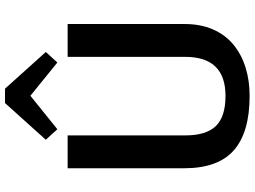

<svg xmlns="http://www.w3.org/2000/svg" viewBox="-142 -842 993 748"><g transform="rotate(-90 354.0 -467.5)"><path d="M355 9Q213 9 143 -52.5Q73 -114 73 -246V-700H201V-242Q201 -160 237.5 -122.5Q274 -85 355 -85Q507 -85 507 -242V-700H635V-246Q635 -182 614 -134Q593 -86 555 -54.5Q517 -23 466 -7Q415 9 355 9ZM184 -785 327 -944H383L526 -785L485 -740L321 -873H390L225 -740Z"/></g></svg>

Font: Pathway Extreme 12pt SemiBold
Style: Regular
Weight: 600
Version: Version 1.001;gftools[0.9.26]